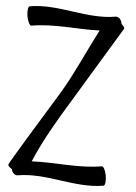

<svg xmlns="http://www.w3.org/2000/svg" viewBox="-60 -902 710 1003"><g transform="rotate(5 294.5 -400.0)"><path d="M70 35C220 9 371 76 521 50C529 49 533 25 528 -3C523 -30 512 -52 503 -50C382 -29 258 -50 136 -44C186 -162 251 -272 318 -381C397 -513 481 -650 556 -775C559 -780 553 -789 541 -800C540 -802 540 -804 540 -805C537 -824 521 -838 506 -835C356 -809 205 -876 55 -850C47 -849 43 -825 48 -797C53 -770 64 -748 73 -750C191 -771 311 -751 430 -756C371 -642 319 -521 258 -419C176 -285 22 -34 16 -17C14 -12 22 -3 36 5C39 24 55 38 70 35Z"/></g></svg>

Font: Nupuram Condensed Medium
Style: Regular
Weight: 500
Width: 3
Designer: Santhosh Thottingal (santhosh.thottingal@gmail.com)
Foundry: SMC
Version: Version 1.000